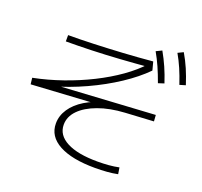

<svg xmlns="http://www.w3.org/2000/svg" viewBox="-148 -1025 1296 1232"><g transform="rotate(20 500.0 -408.5)"><path d="M621 38Q463 38 375.5 -9.5Q288 -57 288 -145Q288 -198 319.5 -245Q351 -292 408.5 -327Q466 -362 543 -380L550 -355L50 -325L45 -368Q145 -388 242.5 -422Q340 -456 429 -500.5Q518 -545 591.5 -597Q665 -649 717 -706L726 -688Q634 -680 535.5 -673.5Q437 -667 343 -664Q249 -661 168 -661V-704Q247 -704 342.5 -707.5Q438 -711 539.5 -717Q641 -723 739 -732L754 -675Q691 -611 599.5 -550.5Q508 -490 399 -440Q290 -390 176 -358L166 -373L872 -415L875 -372L682 -361Q579 -355 501.5 -326.5Q424 -298 381 -254Q338 -210 338 -155Q338 -84 412 -45Q486 -6 622 -6Q662 -6 698.5 -9Q735 -12 768 -19L775 25Q741 32 702 35Q663 38 621 38ZM815 -611Q795 -667 775 -712Q755 -757 731 -799L770 -818Q796 -772 816.5 -725.5Q837 -679 855 -624ZM948 -648Q929 -705 909.5 -750Q890 -795 866 -837L903 -855Q930 -809 950 -762.5Q970 -716 988 -660Z"/></g></svg>

Font: M PLUS 2 Light
Style: Regular
Weight: 300
Designer: Coji Morishita
Foundry: UNDERFOREST DESIGN
Version: Version 1.001